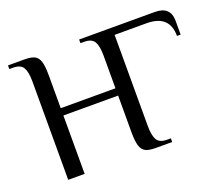

<svg xmlns="http://www.w3.org/2000/svg" viewBox="-111 -824 1148 989"><g transform="rotate(-20 463.5 -330.0)"><path d="M906 -580V-505H886Q886 -620 761 -620H586V-120Q586 -69 600 -44.5Q614 -20 656 -20H676V0H586Q549 0 530.5 -9.5Q512 -19 504 -44Q496 -69 496 -120V-320H196V0H106V-540Q106 -591 92 -615.5Q78 -640 36 -640H16V-660H106Q143 -660 161.5 -650.5Q180 -641 188 -616Q196 -591 196 -540V-360H496V-540Q496 -591 482 -615.5Q468 -640 426 -640H406V-660H821Q906 -660 906 -580Z"/></g></svg>

Font: Philosopher
Style: Regular
Weight: 400
Designer: Jovanny Lemonad
Foundry: Jovanny Lemonad
Version: Version 2.000